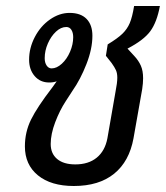

<svg xmlns="http://www.w3.org/2000/svg" viewBox="-20 -610 553 640"><path d="M405 -448 428 -423Q442 -408 449.5 -391Q457 -374 457 -349Q457 -333 454 -313L425 -149Q411 -72 360.5 -31Q310 10 226 10Q150 10 106.5 -25.5Q63 -61 63 -122Q63 -170 83.5 -211.5Q104 -253 154 -318L169 -339Q158 -335 144 -335Q114 -335 95.5 -356.5Q77 -378 77 -411Q77 -450 96 -486.5Q115 -523 146.5 -545Q178 -567 212 -567Q249 -567 268.5 -547Q288 -527 288 -491Q288 -447 268 -396Q248 -345 222 -308Q219 -303 199 -272.5Q179 -242 164 -202.5Q149 -163 149 -130Q149 -98 170.5 -80Q192 -62 231 -62Q275 -62 302.5 -84.5Q330 -107 338 -149L365 -304Q371 -334 371 -351Q371 -366 366.5 -376Q362 -386 352 -400L333 -424L339 -462Q372 -482 388 -497.5Q404 -513 412.5 -533Q421 -553 427 -590H513Q503 -536 481 -506Q459 -476 405 -448ZM152 -382Q169 -382 186 -397.5Q203 -413 213.5 -437.5Q224 -462 224 -486Q224 -501 218 -510.5Q212 -520 201 -520Q183 -520 166.5 -504.5Q150 -489 139.5 -465Q129 -441 129 -416Q129 -401 135.5 -391.5Q142 -382 152 -382Z"/></svg>

Font: KoHo Medium
Style: Italic
Weight: 500
Italic angle: -10°
Designer: Cadson Demak & Katatrad Team
Foundry: Cadson Demak Co.,Ltd.
Version: Version 1.000